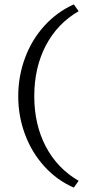

<svg xmlns="http://www.w3.org/2000/svg" viewBox="-20 -731 422 874"><path d="M63 -293Q63 -384 94 -467.5Q125 -551 182.5 -614Q240 -677 316 -711L338 -680Q241 -624 188.5 -523.5Q136 -423 136 -293Q136 -164 188.5 -64Q241 36 338 92L316 123Q240 90 182.5 27Q125 -36 94 -119Q63 -202 63 -293Z"/></svg>

Font: Ysabeau Infant
Style: Regular
Weight: 400
Designer: Christian Thalmann (Catharsis Fonts)
Version: Version 0.003